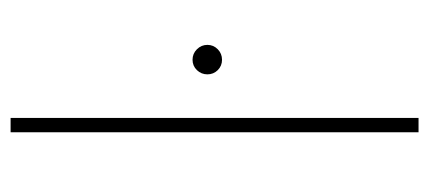

<svg xmlns="http://www.w3.org/2000/svg" viewBox="-238 -552 790 353"><g transform="rotate(-90 156.5 -375.0)"><path d="M116.7 -750V0H90.3V-750ZM196.8 -388.2Q196.8 -399.4 204.6 -407.5Q212.4 -415.5 223.6 -415.5Q234.9 -415.5 242.9 -407.5Q251 -399.4 251 -388.2Q251 -377 242.9 -369.1Q234.9 -361.3 223.6 -361.3Q212.4 -361.3 204.6 -369.1Q196.8 -377 196.8 -388.2Z"/></g></svg>

Font: Vazirmatn RD Thin
Style: Regular
Weight: 100
Designer: Saber Rastikerdar
Foundry: Saber Rastikerdar
Version: Version 32.102